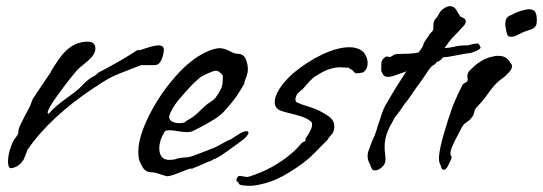

<svg xmlns="http://www.w3.org/2000/svg" viewBox="-20 -545 1759 622"><path d="M15 0Q6 -2 6 -21Q6 -54 25 -92Q31 -99 35.5 -106Q40 -113 40 -122Q40 -128 46 -140.5Q52 -153 59.5 -167.5Q67 -182 73 -193Q79 -204 79 -206Q81 -211 83.5 -217.5Q86 -224 86 -224Q96 -239 110.5 -261Q125 -283 145 -312H144Q158 -335 169.5 -351.5Q181 -368 191 -378Q223 -410 264 -410Q289 -410 289 -388Q289 -369 266 -349Q257 -341 247.5 -333.5Q238 -326 230 -318Q222 -309 208 -291.5Q194 -274 175 -248Q173 -245 164.5 -233.5Q156 -222 147.5 -208.5Q139 -195 135.5 -185.5Q132 -176 139 -177Q153 -197 208 -236Q231 -252 246 -268Q261 -284 276 -294Q281 -296 287 -300Q293 -304 300 -311H301Q328 -325 359 -342.5Q390 -360 424 -382Q427 -384 432 -382Q477 -398 494 -398Q511 -398 511 -383Q511 -380 508.5 -368Q506 -356 499.5 -345Q493 -334 481 -334H437Q404 -321 366.5 -306.5Q329 -292 289 -263H288Q141 -166 68 -58Q67 -53 64 -46Q61 -39 57 -29Q42 -3 15 0Z M522 26Q519 26 509 22.5Q499 19 488 16Q477 13 472 13H471Q452 13 442.5 -2.5Q433 -18 430 -31Q429 -36 428.5 -41.5Q428 -47 428 -53Q428 -86 444 -128Q460 -170 487.5 -215Q515 -260 550 -299Q586 -340 623 -363Q660 -386 690 -389Q706 -389 723 -380Q740 -371 747 -371H748Q769 -371 776 -354Q783 -337 783 -320Q783 -310 779 -299Q775 -288 772.5 -281Q770 -274 772 -276L773 -277Q762 -257 748.5 -236.5Q735 -216 705 -183Q693 -170 672.5 -157.5Q652 -145 633 -135Q614 -125 606 -121Q598 -117 585 -117Q572 -117 556.5 -120Q541 -123 530 -123Q524 -123 519 -122Q514 -121 512 -116Q496 -90 496 -64Q496 -48 503.5 -37.5Q511 -27 529 -27Q535 -27 542 -28Q549 -29 556 -32Q573 -35 580 -35Q587 -35 595.5 -37Q604 -39 624 -47Q646 -56 657.5 -60Q669 -64 675.5 -67Q682 -70 689 -74Q696 -78 711 -86Q722 -92 723.5 -92Q725 -92 729 -94.5Q733 -97 750 -108Q768 -120 778 -120Q785 -120 785 -115Q785 -111 778.5 -103Q772 -95 756 -84Q739 -72 717.5 -56Q696 -40 678 -31Q672 -30 667.5 -26.5Q663 -23 655 -21L599 3L600 2Q603 -1 593.5 2Q584 5 569.5 11Q555 17 541.5 21.5Q528 26 522 26ZM561 -146Q565 -146 569 -146.5Q573 -147 577 -148Q584 -154 590 -157Q596 -160 606 -167Q616 -174 634 -192Q649 -207 660 -213.5Q671 -220 678 -228Q699 -257 700.5 -272Q702 -287 702 -300Q690 -316 680 -316Q674 -316 662 -311Q645 -304 634.5 -298Q624 -292 604 -272Q581 -248 562 -225.5Q543 -203 532 -180Q531 -176 529.5 -172.5Q528 -169 528 -167Q528 -156 538 -151Q548 -146 561 -146Z M790 57Q774 57 763 55Q752 53 753 46Q751 46 747 42L746 40Q746 32 751 27L752 26Q753 25 755 25Q762 25 771 27Q780 29 784 28Q827 15 862.5 -5Q898 -25 923 -47Q933 -55 941.5 -64Q950 -73 957 -81Q959 -84 963.5 -85.5Q968 -87 969 -88L970 -89Q970 -91 969.5 -92.5Q969 -94 971 -98Q991 -126 991 -141Q991 -150 986 -152Q975 -162 955.5 -168Q936 -174 917 -178.5Q898 -183 888 -187Q870 -195 870 -214Q870 -233 885.5 -257.5Q901 -282 929 -307Q974 -345 1024 -368.5Q1074 -392 1112 -392Q1132 -392 1147 -384Q1162 -376 1168 -358Q1171 -349 1171 -341Q1171 -328 1164.5 -318.5Q1158 -309 1149 -309Q1147 -309 1141.5 -308Q1136 -307 1132 -308Q1128 -310 1124 -315Q1120 -320 1118 -320H1117Q1113 -322 1111.5 -324Q1110 -326 1105 -326H1101L1081 -327Q1066 -327 1047 -321Q1028 -315 1002 -298V-299Q993 -292 983 -281.5Q973 -271 964 -260Q958 -254 950.5 -248Q943 -242 941 -237Q937 -229 937 -223Q937 -217 942 -213Q958 -206 986 -197.5Q1014 -189 1044 -169Q1050 -165 1056.5 -156.5Q1063 -148 1063 -135Q1063 -125 1059 -116Q1056 -111 1050 -104.5Q1044 -98 1042 -93L1041 -92Q1023 -74 995 -45.5Q967 -17 916 14Q877 38 843 47.5Q809 57 790 57Z M1195 7Q1186 7 1183 -1Q1180 -11 1174.5 -21.5Q1169 -32 1172 -51Q1172 -51 1176 -62.5Q1180 -74 1184 -84Q1189 -95 1194 -107Q1199 -119 1205 -141Q1209 -151 1215.5 -172Q1222 -193 1232 -210V-209Q1247 -236 1263.5 -262.5Q1280 -289 1297 -315Q1292 -311 1283 -309Q1272 -305 1259 -300.5Q1246 -296 1237 -296Q1224 -296 1219.5 -306Q1215 -316 1215 -316V-317Q1215 -328 1215.5 -340.5Q1216 -353 1231 -362H1232Q1234 -362 1238.5 -361Q1243 -360 1244 -360Q1248 -362 1254 -366Q1260 -370 1267 -370H1268Q1285 -370 1304 -371Q1323 -372 1336 -375Q1342 -383 1347 -390.5Q1352 -398 1351 -400Q1352 -405 1358.5 -414.5Q1365 -424 1368 -428Q1370 -433 1376.5 -439.5Q1383 -446 1383 -448V-449Q1384 -451 1384 -456V-464Q1384 -469 1385.5 -474.5Q1387 -480 1391 -484Q1398 -491 1402.5 -501Q1407 -511 1420 -519Q1429 -525 1437 -525Q1451 -525 1458 -513.5Q1465 -502 1469 -495Q1470 -491 1479.5 -487.5Q1489 -484 1489 -475Q1489 -467 1477 -456Q1473 -451 1463 -440.5Q1453 -430 1445 -422Q1438 -415 1420 -389Q1436 -390 1453 -394Q1470 -398 1488 -398Q1493 -397 1505 -400.5Q1517 -404 1527 -404Q1531 -404 1533.5 -398.5Q1536 -393 1537 -390Q1533 -384 1520.5 -379Q1508 -374 1502 -373Q1498 -373 1481 -370Q1464 -367 1446.5 -363.5Q1429 -360 1422 -360Q1416 -361 1410 -353.5Q1404 -346 1396 -345Q1390 -337 1383.5 -333.5Q1377 -330 1372 -323Q1359 -304 1350 -290.5Q1341 -277 1337 -272Q1332 -266 1323.5 -253.5Q1315 -241 1306 -228Q1297 -215 1291 -209Q1287 -203 1278 -189.5Q1269 -176 1263 -170Q1258 -163 1255.5 -158Q1253 -153 1247 -142V-143Q1242 -134 1236 -119.5Q1230 -105 1228 -92Q1227 -87 1226.5 -81Q1226 -75 1226 -70Q1226 -57 1227.5 -46.5Q1229 -36 1229 -28Q1229 -14 1217.5 -3.5Q1206 7 1195 7ZM1538 -391Q1538 -391 1538 -391Q1538 -391 1537 -390L1538 -392Z M1635 -426Q1626 -426 1623.5 -432.5Q1621 -439 1620 -445Q1619 -450 1618 -456Q1617 -462 1617 -468Q1617 -476 1619.5 -482.5Q1622 -489 1629 -493Q1652 -505 1668 -510Q1684 -515 1694 -515Q1709 -515 1714 -506Q1719 -497 1719 -483Q1719 -479 1719 -475.5Q1719 -472 1718 -467Q1715 -454 1698.5 -449Q1682 -444 1671 -439Q1664 -435 1654.5 -430.5Q1645 -426 1637 -426ZM1417 5Q1413 5 1410 -1Q1408 -9 1405 -15Q1402 -21 1402 -33Q1402 -47 1408 -74Q1414 -101 1431 -155Q1444 -196 1455 -221Q1466 -246 1478 -269V-270Q1481 -274 1487 -277Q1493 -280 1495 -283H1494Q1496 -285 1495 -289.5Q1494 -294 1494 -298Q1494 -309 1501.5 -316.5Q1509 -324 1517 -331Q1525 -339 1542 -349Q1559 -359 1582 -363Q1585 -364 1588 -364Q1591 -364 1594 -364Q1611 -364 1620 -357Q1629 -350 1633 -342Q1635 -340 1637 -337Q1639 -334 1639 -330Q1639 -326 1635.5 -319.5Q1632 -313 1621 -303Q1616 -297 1606.5 -290.5Q1597 -284 1589 -276Q1579 -266 1570 -254Q1561 -242 1553 -231Q1546 -221 1538 -212.5Q1530 -204 1522 -195Q1518 -191 1516 -180.5Q1514 -170 1507 -163Q1500 -154 1491.5 -149Q1483 -144 1478 -135V-136Q1473 -127 1467 -115Q1461 -103 1455 -92Q1445 -72 1442 -62.5Q1439 -53 1439 -48Q1439 -42 1441.5 -40Q1444 -38 1442 -30Q1438 -21 1431.5 -8Q1425 5 1417 5Z"/></svg>

Font: Vujahday Script
Style: Regular
Weight: 400
Designer: Robert E. Leuschke
Foundry: Robert E. Leuschke
Version: Version 1.010; ttfautohint (v1.8.3)